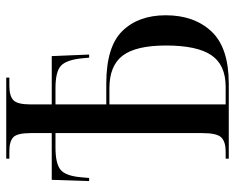

<svg xmlns="http://www.w3.org/2000/svg" viewBox="-89 -665 754 616"><g transform="rotate(-90 288.0 -357.0)"><path d="M87 0V-10H110Q141 -10 155 -24Q169 -38 169 -85V-556H123Q70 -556 50.5 -539Q31 -522 27 -471L25 -448H15L19 -568H169V-635Q169 -679 155.5 -691.5Q142 -704 111 -704H87V-714H347V-704H321Q288 -704 274.5 -691Q261 -678 261 -636V-568H416L421 -448H411L409 -470Q404 -521 385 -538.5Q366 -556 313 -556H261V-393H328Q446 -393 496.5 -341.5Q547 -290 547 -202Q547 -111 495 -55.5Q443 0 327 0ZM317 -10Q388 -10 419 -56Q450 -102 450 -201Q450 -298 417.5 -340.5Q385 -383 313 -383H261V-10Z"/></g></svg>

Font: Noto Serif Display Condensed
Style: Regular
Weight: 400
Width: 3
Designer: Monotype Design Team
Foundry: Monotype Imaging Inc.
Version: Version 2.009